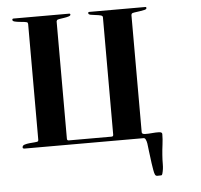

<svg xmlns="http://www.w3.org/2000/svg" viewBox="-61 -796 1122 1074"><g transform="rotate(-5 500.0 -259.5)"><path d="M713 -37Q713 -26 731 -25.5Q749 -25 770 -27Q791 -29 809 -28.5Q827 -28 827 -17Q827 12 823 41.5Q819 71 817 100Q815 126 815 152.5Q815 179 808 204Q806 209 805 211Q804 213 798 213Q790 213 780 213.5Q770 214 766 205Q762 196 759 178Q756 160 753 140Q750 120 748 101Q746 82 744 70Q743 65 742 53Q741 41 739 28.5Q737 16 732.5 6.5Q728 -3 721 -3H51Q48 -3 45 -4.5Q42 -6 42 -10Q42 -21 54.5 -25Q67 -29 82.5 -30.5Q98 -32 112.5 -33Q127 -34 131 -37Q131 -38 132 -40.5Q133 -43 133 -44V-696Q133 -697 132 -699.5Q131 -702 131 -703Q127 -707 113.5 -708.5Q100 -710 85 -711.5Q70 -713 58.5 -716Q47 -719 47 -726Q47 -733 54 -733H367Q373 -733 373 -727Q373 -721 361.5 -717.5Q350 -714 336 -712Q322 -710 310 -708Q298 -706 296 -703Q295 -701 294.5 -699.5Q294 -698 293 -696V-37Q293 -27 303 -27H543Q553 -27 553 -37V-697Q553 -705 540.5 -708Q528 -711 513 -712.5Q498 -714 485.5 -716.5Q473 -719 473 -727Q473 -733 480 -733H794Q800 -733 800 -727Q800 -720 787.5 -717Q775 -714 760 -712Q745 -710 731.5 -708Q718 -706 716 -703Q715 -701 714.5 -699.5Q714 -698 713 -696Z"/></g></svg>

Font: SoukouMincho
Style: Regular
Weight: 400
Designer: Dr. Ken Lunde (project architect, glyph set definition & overall production); Masataka HATTORI  (production & ideograph 
Foundry: Adobe Systems Incorporated
Version: Version 1.00